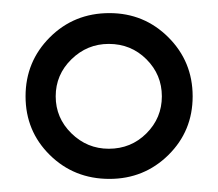

<svg xmlns="http://www.w3.org/2000/svg" viewBox="-20 -670 333 293"><path d="M147 -650Q200 -650 237 -613Q274 -576 274 -523Q274 -470 237 -433.5Q200 -397 147 -397Q93 -397 56 -433.5Q19 -470 19 -523Q19 -576 56 -613Q93 -650 147 -650ZM146 -603Q113 -603 89 -579.5Q65 -556 65 -523Q65 -490 89 -466.5Q113 -443 146 -443Q180 -443 203.5 -466.5Q227 -490 227 -523Q227 -556 203.5 -579.5Q180 -603 146 -603Z"/></svg>

Font: Alegreya Sans SC Medium
Style: Regular
Weight: 500
Designer: Juan Pablo del Peral
Foundry: Huerta Tipografica
Version: Version 2.001;PS 002.001;hotconv 1.0.88;makeotf.lib2.5.64775